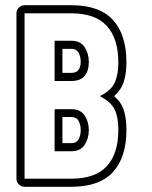

<svg xmlns="http://www.w3.org/2000/svg" viewBox="-20 -715 580 735"><path d="M43 -664Q43 -677 52 -686Q61 -695 74 -695H253Q361 -695 412.5 -638.5Q464 -582 464 -476Q464 -434 454 -402.5Q444 -371 417 -347Q444 -324 454 -293Q464 -262 464 -218Q464 -113 412.5 -56.5Q361 0 253 0H74Q61 0 52 -9Q43 -18 43 -31ZM253 -167Q273 -167 281 -182Q289 -197 289 -217Q289 -237 281 -252Q273 -267 253 -267H219V-167ZM253 -436Q272 -436 280.5 -447.5Q289 -459 289 -478Q289 -498 281 -513Q273 -528 253 -528H219V-436ZM189 -405V-559H253Q288 -559 304 -534.5Q320 -510 320 -478Q320 -444 304 -424.5Q288 -405 253 -405ZM189 -136V-297H253Q288 -297 304 -273Q320 -249 320 -217Q320 -185 304 -160.5Q288 -136 253 -136ZM74 -31H253Q345 -31 389 -79Q433 -127 433 -218Q433 -266 419 -295.5Q405 -325 362 -347Q405 -368 419 -398.5Q433 -429 433 -476Q433 -567 389 -615.5Q345 -664 253 -664H74Z"/></svg>

Font: Lichte PostBus
Style: Regular
Weight: 400
Designer: Peter Wiegel
Version: Version 1.001